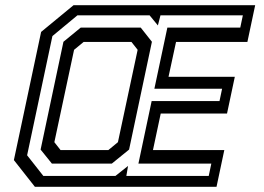

<svg xmlns="http://www.w3.org/2000/svg" viewBox="-20 -720 1016 740"><path d="M114.5 0 33.5 -103 138.5 -597 263.5 -700H963.5L933.5 -558.5H658.5L629.5 -424H885L855 -282.5H599.5L569.5 -141.5H844.5L814.5 0ZM147 -42H425L473.5 -80.5L467 -42H784.5L794.5 -89.5H513.5L564.5 -330.5H826L836 -378H575L625 -613.5H906L916 -661H598.5L588.5 -622L556.5 -661H278.5L182 -581L84.5 -121.5ZM180 -89.5 136.5 -143.5 224.5 -559 291 -613.5H522.5L565.5 -559L477.5 -143.5L411 -89.5ZM213.5 -141.5H397.5L434.5 -172L510.5 -528L486.5 -558.5H302.5L265.5 -528L189.5 -172Z"/></svg>

Font: Tourney Expanded Medium
Style: Italic
Weight: 500
Width: 7
Italic angle: -12°
Designer: Tyler Finck
Foundry: Etcetera Type Co
Version: Version 1.010; ttfautohint (v1.8.3)